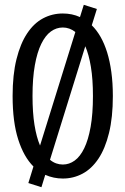

<svg xmlns="http://www.w3.org/2000/svg" viewBox="-20 -740 529 810"><path d="M456.1 -335Q456.1 -244.6 439.9 -179Q423.8 -113.3 395.3 -70.6Q366.7 -27.8 328.1 -7.3Q289.6 13.2 245.1 13.2Q206.1 13.2 170.9 -2.4L154.8 49.8L99.6 32.2L121.1 -37.6Q80.6 -77.6 56.9 -151.4Q33.2 -225.1 33.2 -335Q33.2 -424.8 49.6 -490.5Q65.9 -556.2 94.5 -599.1Q123 -642.1 161.6 -662.6Q200.2 -683.1 245.1 -683.1Q284.2 -683.1 317.4 -668L333.5 -719.7L388.7 -702.1L367.2 -633.3Q387.7 -613.3 404.1 -584.7Q420.4 -556.2 431.9 -519.3Q443.4 -482.4 449.7 -436.3Q456.1 -390.1 456.1 -335ZM372.1 -335Q372.1 -405.8 363.5 -457.8Q355 -509.8 339.8 -544.9L190.9 -65.9Q203.1 -55.7 216.8 -50.8Q230.5 -45.9 245.1 -45.9Q272 -45.9 295.2 -62.7Q318.4 -79.6 335.4 -114.7Q352.5 -149.9 362.3 -204.6Q372.1 -259.3 372.1 -335ZM117.2 -335Q117.2 -264.6 125.5 -213.1Q133.8 -161.6 148.9 -126L297.9 -605Q273.4 -624 245.1 -624Q217.8 -624 194.6 -607.2Q171.4 -590.3 154.1 -554.9Q136.7 -519.5 127 -464.8Q117.2 -410.2 117.2 -335Z"/></svg>

Font: Crushed
Style: Regular
Weight: 400
Width: 3
Designer: Astigmatic (AOETI)
Foundry: Astigmatic (AOETI)
Version: Version 001.001